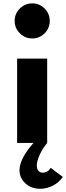

<svg xmlns="http://www.w3.org/2000/svg" viewBox="-20 -868 402 1166"><path d="M84 0H266.5V-512H84ZM176 -634.5Q220 -634.5 251 -665.8Q282 -697 282 -741Q282 -785 251 -816.2Q220 -847.5 176 -847.5Q132 -847.5 100.5 -816.2Q69 -785 69 -741Q69 -697 100.5 -665.8Q132 -634.5 176 -634.5ZM224.5 278.5Q264.5 278.5 301.5 259.2Q338.5 240 361.5 206.5L288 151.5Q269 180.5 240 180.5Q222 180.5 212.8 169Q203.5 157.5 203.5 138Q203.5 110.5 220.8 72.5Q238 34.5 266.5 0H183.5Q98.5 96 98.5 166Q98.5 212.5 134.2 245.5Q170 278.5 224.5 278.5Z"/></svg>

Font: Spartan ExtraBold
Style: Regular
Weight: 800
Designer: Matt Bailey, Mirko Velimirovic
Foundry: Matt Bailey
Version: Version 1.003; ttfautohint (v1.8.3)